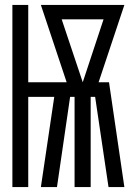

<svg xmlns="http://www.w3.org/2000/svg" viewBox="-20 -755 540 775"><path d="M30 0V-735H94V-423H249L145 -735H482L378 -423H420L482 0H418L364 -364H346V0H281V-364H263L210 0H145L199 -364H94V0ZM314 -423 398 -677H229Z"/></svg>

Font: HulyMono
Style: Regular
Weight: 400
Monospace: yes
Designer: Belleve Invis
Foundry: Belleve Invis
Version: Version 33.2.5; ttfautohint (v1.8.4)